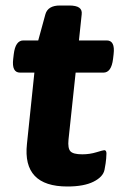

<svg xmlns="http://www.w3.org/2000/svg" viewBox="-20 -670 434 698"><path d="M225 8Q61 8 78 -147L105 -406H53Q22 -406 28 -456L30 -473Q36 -523 65 -523H119L145 -618Q154 -650 198 -650H231Q257 -650 268 -642Q279 -634 277 -618L267 -523H368Q399 -523 393 -473L391 -456Q385 -406 356 -406H255L229 -162Q226 -131 236 -120Q246 -109 279 -109Q306 -109 330.5 -116.5Q355 -124 359 -124Q367 -124 367 -112Q367 -108 366 -93.5Q365 -79 360 -53Q355 -27 320 -9.5Q285 8 225 8Z"/></svg>

Font: Asap Expanded Expanded Regular
Style: Bold Italic
Weight: 700
Width: 7
Italic angle: -6°
Designer: Pablo Cosgaya
Foundry: Omnibus-Type
Version: Version 3.001; ttfautohint (v1.8.4.7-5d5b)